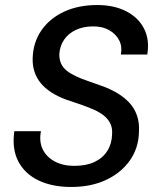

<svg xmlns="http://www.w3.org/2000/svg" viewBox="-20 -732 629 764"><path d="M263 12Q188 12 133.5 -14Q79 -40 53 -89.5Q27 -139 37 -210H143Q135 -170 149.5 -139Q164 -108 197 -90Q230 -72 275 -72Q323 -72 356 -87.5Q389 -103 407 -131.5Q425 -160 426 -197Q428 -223 418.5 -241.5Q409 -260 391.5 -273.5Q374 -287 350.5 -297Q327 -307 300 -316.5Q273 -326 245 -335Q176 -360 142 -401.5Q108 -443 110 -501Q112 -564 145 -611.5Q178 -659 235 -685.5Q292 -712 367 -712Q433 -712 481.5 -687.5Q530 -663 553 -618.5Q576 -574 566 -515H461Q467 -547 454 -572Q441 -597 414.5 -612Q388 -627 351 -627Q312 -627 282 -613Q252 -599 235 -574Q218 -549 216 -516Q216 -494 223.5 -478Q231 -462 246.5 -450Q262 -438 283.5 -428Q305 -418 330.5 -409.5Q356 -401 385 -390Q417 -379 445 -362.5Q473 -346 493.5 -324.5Q514 -303 524.5 -274Q535 -245 533 -209Q532 -144 497.5 -94.5Q463 -45 403 -16.5Q343 12 263 12Z"/></svg>

Font: DM Sans 16pt Medium
Style: Italic
Weight: 500
Italic angle: -10°
Version: Version 4.004;gftools[0.9.30]